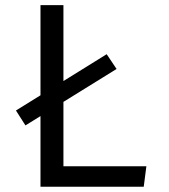

<svg xmlns="http://www.w3.org/2000/svg" viewBox="-20 -708 640 728"><path d="M76.5 -232.5 40.5 -289 384.5 -502.5 422 -446.5ZM133.5 0V-688.5H220.5V-77.5H535L525 0Z"/></svg>

Font: Fast_Mono
Style: Regular
Weight: 400
Monospace: yes
Designer: Carrois Corporate, Edenspiekermann AG, Nikita Prokopov
Foundry: Carrois Corporate, Edenspiekermann AG, Nikita Prokopov
Version: Version 5.002